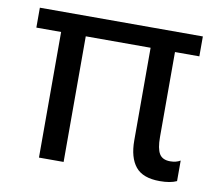

<svg xmlns="http://www.w3.org/2000/svg" viewBox="-65 -599 766 682"><g transform="rotate(10 318.5 -258.5)"><path d="M551.8 7.8Q490.7 7.8 464.4 -24.7Q438 -57.1 438 -119.1V-453.1H204.1V0H115.2V-453.1H25.9V-524.9H613.8V-453.1H525.9V-147Q525.9 -105 537.1 -86.4Q548.3 -67.9 576.2 -67.9Q598.1 -67.9 612.8 -77.1V-2.9Q590.3 7.8 551.8 7.8Z"/></g></svg>

Font: Lumene Sans Expanded
Style: Regular
Weight: 400
Width: 7
Designer: Deni Anggara
Version: Version 1.003;Glyphs 3.1.2 (3151)